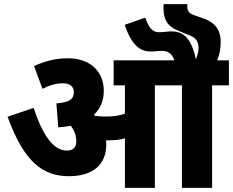

<svg xmlns="http://www.w3.org/2000/svg" viewBox="-20 -916 1136 936"><path d="M498 -211C498 -218 498 -225 497 -232C502 -232 507 -232 512 -232C538 -232 564 -234 589 -242V0H735V-500H867V0H1014V-500H1096V-622H1039C1049 -645 1056 -679 1056 -710C1056 -773 1027 -808 964 -829L929 -841C904 -850 893 -859 893 -885C893 -889 893 -893 894 -896H778C777 -891 777 -887 777 -882C777 -812 800 -784 862 -761L901 -745C926 -736 948 -720 948 -683C948 -667 943 -648 935 -626C914 -728 875 -763 816 -763C797 -763 780 -759 754 -759C719 -759 704 -787 688 -830L588 -795C621 -696 663 -665 714 -665C734 -665 751 -668 768 -668C800 -668 818 -655 830 -622H534V-500H589V-362C560 -351 531 -348 497 -348C476 -348 459 -349 443 -351C441 -353 440 -355 438 -357C469 -386 486 -425 486 -473C486 -565 423 -632 310 -632C244 -632 190 -614 146 -594L187 -483C220 -500 254 -510 286 -510C318 -510 340 -497 340 -466C340 -434 319 -416 255 -412L264 -295C285 -297 306 -299 325 -303C342 -281 352 -256 352 -227C352 -198 337 -182 306 -182C241 -182 189 -254 144 -390L17 -347C98 -123 191 -57 317 -57C433 -57 498 -114 498 -211Z"/></svg>

Font: Noto Sans SemiCondensed ExtraBold
Style: Italic
Weight: 800
Width: 4
Italic angle: -12°
Designer: Monotype Design Team
Foundry: Monotype Imaging Inc.
Version: Version 2.013